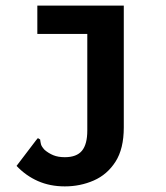

<svg xmlns="http://www.w3.org/2000/svg" viewBox="-20 -488 590 684"><path d="M211 176Q158 176 115 157Q72 138 39 103L109 11L115 4L123 9Q124 18 126 26Q128 34 139 46Q153 58 170 65Q187 72 211 72Q253 72 272 49Q291 26 291 -23V-367H113V-468H421V-34Q421 42 391.5 88Q362 134 314 155Q266 176 211 176Z"/></svg>

Font: Inconsolata SemiExpanded ExtraBold
Style: Regular
Weight: 800
Width: 6
Monospace: yes
Designer: Raph Levien, Cyreal, Brenton Simpson
Foundry: Raph Levien, Cyreal, Google
Version: Version 3.001; ttfautohint (v1.8.2.53-6de2)